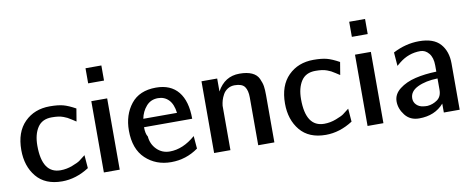

<svg xmlns="http://www.w3.org/2000/svg" viewBox="-61 -966 3095 1252"><g transform="rotate(-10 1486.0 -340.0)"><path d="M38 -237Q38 -356 103 -421Q168 -486 270 -486Q324 -486 358 -477Q392 -468 439 -442L425 -358Q416 -364 398 -375.5Q380 -387 371.5 -391.5Q363 -396 347 -402Q331 -408 313 -410.5Q295 -413 270 -413Q206 -413 176 -367Q146 -321 146 -247Q146 -63 268 -63Q308 -63 347 -78Q386 -93 398.5 -102.5Q411 -112 438 -133L445 -46Q358 10 266 10Q154 10 96 -60Q38 -130 38 -237Z M543 0V-472H648V0ZM543 -590V-690H648V-590Z M751 -240Q751 -344 807 -415Q863 -486 973 -486Q1070 -486 1120.5 -424Q1171 -362 1171 -245H852Q852 -202 866 -181Q870 -130 905 -95Q940 -60 991 -60Q1078 -60 1161 -132L1168 -48Q1087 10 988 10Q887 10 819 -54Q751 -118 751 -240ZM857 -300H1080Q1073 -358 1045 -387Q1017 -416 974 -416Q926 -416 896 -381.5Q866 -347 857 -300Z M1273 0V-475H1377V-389Q1427 -481 1525 -481Q1575 -481 1607 -466.5Q1639 -452 1652 -423.5Q1665 -395 1668.5 -372Q1672 -349 1672 -313V-308V0H1565V-317Q1565 -363 1547.5 -387.5Q1530 -412 1481 -412Q1455 -412 1435 -399.5Q1415 -387 1404 -367Q1393 -347 1388 -329.5Q1383 -312 1381 -294V-275V0Z M1784 -237Q1784 -356 1849 -421Q1914 -486 2016 -486Q2070 -486 2104 -477Q2138 -468 2185 -442L2171 -358Q2162 -364 2144 -375.5Q2126 -387 2117.5 -391.5Q2109 -396 2093 -402Q2077 -408 2059 -410.5Q2041 -413 2016 -413Q1952 -413 1922 -367Q1892 -321 1892 -247Q1892 -63 2014 -63Q2054 -63 2093 -78Q2132 -93 2144.5 -102.5Q2157 -112 2184 -133L2191 -46Q2104 10 2012 10Q1900 10 1842 -60Q1784 -130 1784 -237Z M2289 0V-472H2394V0ZM2289 -590V-690H2394V-590Z M2792 -271V-312Q2792 -364 2768.5 -392.5Q2745 -421 2712 -421Q2634 -421 2572 -371L2549 -352L2542 -442Q2626 -486 2715 -486Q2811 -486 2855 -436.5Q2899 -387 2899 -306V0H2794V-59Q2734 10 2630 10Q2570 10 2536.5 -33Q2503 -76 2503 -124Q2503 -172 2546 -205.5Q2589 -239 2652 -254Q2715 -269 2792 -271ZM2607 -126Q2607 -101 2624.5 -83.5Q2642 -66 2669 -63Q2678 -61 2697 -61Q2733 -64 2762.5 -85Q2792 -106 2792 -151V-226Q2713 -224 2660 -198.5Q2607 -173 2607 -126Z"/></g></svg>

Font: Coval
Style: Medium
Weight: 500
Foundry: Context Ltd
Version: Version 001.000